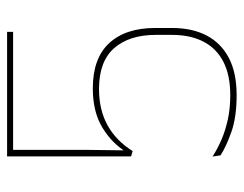

<svg xmlns="http://www.w3.org/2000/svg" viewBox="-93 -586 688 542"><g transform="rotate(-90 251.0 -315.0)"><path d="M253.5 9Q191 9 149 -6Q107 -21 83.5 -36.5L80 -59Q101 -45.5 126.8 -34.2Q152.5 -23 184 -16Q215.5 -9 253.5 -9Q309.5 -9 347.2 -28.2Q385 -47.5 404.2 -84.2Q423.5 -121 423.5 -173.5V-219.5Q423.5 -294 386 -336.8Q348.5 -379.5 271 -379.5Q212 -379.5 168.5 -355.5Q125 -331.5 95.5 -284.5L80.5 -289V-639H432V-622H99V-419L97.5 -301L93.5 -303.5Q118 -343.5 162.2 -370.2Q206.5 -397 272.5 -397Q357.5 -397 400.2 -350.8Q443 -304.5 443 -221V-173Q443 -116.5 421.8 -75.8Q400.5 -35 358.5 -13Q316.5 9 253.5 9Z"/></g></svg>

Font: Anek Gurmukhi Thin
Style: Regular
Weight: 250
Designer: Sarang Kulkarni (Gurmukhi), Yesha Goshar (Latin)
Foundry: Ek Type
Version: Version 1.003